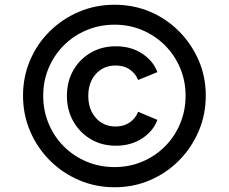

<svg xmlns="http://www.w3.org/2000/svg" viewBox="-20 -777 964 809"><path d="M463 12Q543 12 612.5 -18Q682 -48 734.5 -101Q787 -154 817 -224Q847 -294 847 -374Q847 -454 817 -523Q787 -592 734.5 -645Q682 -698 612.5 -727.5Q543 -757 463 -757Q382 -757 312 -727Q242 -697 189 -644.5Q136 -592 106.5 -522.5Q77 -453 77 -374Q77 -294 107 -224Q137 -154 190 -101Q243 -48 313 -18Q383 12 463 12ZM463 -73Q400 -73 345 -96Q290 -119 249 -160Q208 -201 185 -256Q162 -311 162 -374Q162 -436 185 -490.5Q208 -545 249 -586Q290 -627 345 -650Q400 -673 463 -673Q525 -673 579.5 -650Q634 -627 675 -586Q716 -545 739 -490.5Q762 -436 762 -374Q762 -311 739 -256Q716 -201 675 -160Q634 -119 579.5 -96Q525 -73 463 -73ZM468 -163Q533 -163 580 -194.5Q627 -226 643 -272L562 -306Q552 -279 527 -261.5Q502 -244 468 -244Q416 -244 384 -280Q352 -316 352 -373Q352 -430 384 -465.5Q416 -501 468 -501Q503 -501 527.5 -483.5Q552 -466 562 -440L643 -473Q627 -519 580 -550.5Q533 -582 468 -582Q409 -582 362.5 -555Q316 -528 289 -481Q262 -434 262 -373Q262 -313 289 -265.5Q316 -218 362.5 -190.5Q409 -163 468 -163Z"/></svg>

Font: Custom Plus Jakarta Sans SemiBold
Style: Regular
Weight: 600
Designer: Gumpita Rahayu & FullSphere
Foundry: Tokotype & FullSphere
Version: Version 1.001;hotconv 1.0.117;makeotfexe 2.5.65602